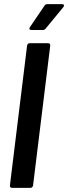

<svg xmlns="http://www.w3.org/2000/svg" viewBox="-20 -909 330 929"><path d="M132 -764H188C194 -764 199 -767 202 -772L286 -874C293 -882 290 -889 280 -889H210C204 -889 198 -887 195 -881L125 -778C119 -769 123 -764 132 -764ZM38 0H127C134 0 139 -5 140 -12L223 -688C224 -695 220 -700 213 -700H124C117 -700 112 -695 111 -688L28 -12C27 -5 31 0 38 0Z"/></svg>

Font: Barlow Condensed SemiBold
Style: Italic
Weight: 600
Width: 3
Italic angle: -7°
Designer: Jeremy Tribby
Foundry: Tribby Type
Version: Version 1.422;hotconv 1.0.109;makeotfexe 2.5.65596